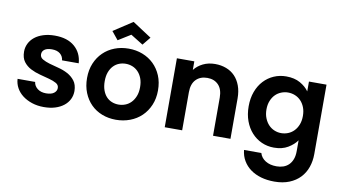

<svg xmlns="http://www.w3.org/2000/svg" viewBox="-95 -1012 2713 1519"><g transform="rotate(10 1261.0 -252.5)"><path d="M499 -158Q499 -122 484 -91.5Q469 -61 440.5 -38.5Q412 -16 372 -3.5Q332 9 281 9Q229 9 185.5 -5.5Q142 -20 110 -44.5Q78 -69 59.5 -102.5Q41 -136 39 -175H180Q184 -143 211 -122Q238 -101 280 -101Q322 -101 343.5 -117.5Q365 -134 365 -158Q365 -183 342 -196Q319 -209 284 -218.5Q249 -228 208.5 -238.5Q168 -249 133 -267Q98 -285 75 -315.5Q52 -346 52 -397Q52 -431 67 -461.5Q82 -492 110 -514.5Q138 -537 179 -550Q220 -563 271 -563Q372 -563 430 -513Q488 -463 494 -380H360Q357 -412 333 -432Q309 -452 267 -452Q228 -452 208 -437.5Q188 -423 188 -399Q188 -374 211 -360.5Q234 -347 268 -337Q302 -327 342 -317Q382 -307 416.5 -288.5Q451 -270 474.5 -239.5Q498 -209 499 -158Z M1149 -277Q1149 -212 1126.5 -159Q1104 -106 1065 -68.5Q1026 -31 973 -11Q920 9 860 9Q800 9 748.5 -11Q697 -31 659.5 -68.5Q622 -106 600.5 -159Q579 -212 579 -277Q579 -343 601 -395.5Q623 -448 661.5 -485.5Q700 -523 752 -543Q804 -563 864 -563Q924 -563 976 -543Q1028 -523 1066.5 -485.5Q1105 -448 1127 -395.5Q1149 -343 1149 -277ZM721 -277Q721 -236 732 -205Q743 -174 762 -153.5Q781 -133 806.5 -123Q832 -113 860 -113Q888 -113 914 -123Q940 -133 960 -153.5Q980 -174 992.5 -205Q1005 -236 1005 -277Q1005 -319 993 -349.5Q981 -380 961 -400.5Q941 -421 915.5 -431Q890 -441 862 -441Q834 -441 808.5 -431Q783 -421 763.5 -400.5Q744 -380 732.5 -349.5Q721 -319 721 -277ZM1018 -678 965 -613 865 -675 765 -613 712 -678 865 -778Z M1640 -306Q1640 -373 1606.5 -408Q1573 -443 1517 -443Q1460 -443 1426 -408Q1392 -373 1392 -306V0H1252V-554H1392V-485Q1419 -520 1462 -541Q1505 -562 1559 -562Q1607 -562 1648 -546.5Q1689 -531 1718 -501Q1747 -471 1763.5 -426.5Q1780 -382 1780 -325V0H1640Z M1877 -279Q1877 -344 1896.5 -396.5Q1916 -449 1950.5 -486Q1985 -523 2031 -543Q2077 -563 2130 -563Q2196 -563 2242 -537Q2288 -511 2313 -475V-554H2454V4Q2454 60 2437 109Q2420 158 2385.5 194.5Q2351 231 2299.5 252Q2248 273 2180 273Q2121 273 2072.5 259Q2024 245 1987.5 218.5Q1951 192 1928.5 154Q1906 116 1901 68H2040Q2051 106 2087 128.5Q2123 151 2176 151Q2205 151 2230 142.5Q2255 134 2273.5 116Q2292 98 2302.5 70.5Q2313 43 2313 4V-82Q2288 -46 2242 -18.5Q2196 9 2130 9Q2077 9 2031 -11.5Q1985 -32 1950.5 -70Q1916 -108 1896.5 -161Q1877 -214 1877 -279ZM2313 -277Q2313 -316 2301 -346.5Q2289 -377 2268.5 -398Q2248 -419 2221.5 -429.5Q2195 -440 2166 -440Q2138 -440 2111.5 -429.5Q2085 -419 2065 -399Q2045 -379 2032.5 -348.5Q2020 -318 2020 -279Q2020 -240 2032.5 -209Q2045 -178 2065 -157Q2085 -136 2111.5 -125Q2138 -114 2166 -114Q2195 -114 2221.5 -124.5Q2248 -135 2268.5 -156Q2289 -177 2301 -207.5Q2313 -238 2313 -277Z"/></g></svg>

Font: Poppins SemiBold
Style: Regular
Weight: 600
Designer: Ninad Kale (Devanagari), Jonny Pinhorn (Latin)
Foundry: Indian Type Foundry
Version: Version 3.002 2017